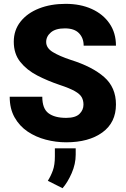

<svg xmlns="http://www.w3.org/2000/svg" viewBox="-20 -741 666 1013"><path d="M420.4 -189Q420.4 -211.4 411.1 -228Q401.9 -244.6 375 -260Q348.1 -275.4 294.9 -293Q232.4 -314 177 -342.5Q121.6 -371.1 87.2 -414.1Q52.7 -457 52.7 -521Q52.7 -582 88.4 -627Q124 -671.9 185.8 -696.3Q247.6 -720.7 326.2 -720.7Q404.3 -720.7 464.1 -693.6Q523.9 -666.5 557.9 -616.9Q591.8 -567.4 591.8 -500H421.4Q421.4 -540.5 396.7 -565.9Q372.1 -591.3 322.3 -591.3Q273.4 -591.3 248.5 -570.1Q223.6 -548.8 223.6 -519.5Q223.6 -487.8 258.5 -466.3Q293.5 -444.8 354 -424.8Q467.3 -389.2 529.5 -334.5Q591.8 -279.8 591.8 -189.9Q591.8 -94.2 520 -42.2Q448.2 9.8 329.1 9.8Q274.4 9.8 221.4 -4.2Q168.5 -18.1 125.5 -47.1Q82.5 -76.2 56.9 -121.8Q31.2 -167.5 31.2 -230.5H203.1Q203.1 -168 235.8 -143.6Q268.6 -119.1 329.1 -119.1Q377.9 -119.1 399.2 -139.9Q420.4 -160.6 420.4 -189ZM379.4 41.5V75.2Q379.4 124 358.2 172.6Q336.9 221.2 310.1 252L232.4 212.9Q248.5 187 259 158Q269.5 128.9 269.5 84.5V41.5Z"/></svg>

Font: Vazirmatn UI FD Black
Style: Regular
Weight: 900
Designer: Saber Rastikerdar
Foundry: Saber Rastikerdar
Version: Version 33.003